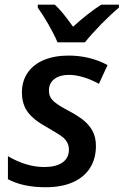

<svg xmlns="http://www.w3.org/2000/svg" viewBox="-20 -786 525 816"><path d="M13.7 -24.4V-122.1Q92.8 -76.2 167 -76.2Q218.8 -76.2 245.8 -95.5Q272.9 -114.7 272.9 -150.4Q272.9 -179.2 250 -200.2Q232.9 -214.8 185.5 -241.7Q153.3 -259.3 132.3 -275.6Q111.3 -292 98.1 -309.6Q73.2 -343.3 73.2 -393.1Q73.2 -440.9 97.2 -476.3Q121.1 -511.7 166 -530.8Q210.9 -549.8 272 -549.8Q317.4 -549.8 359.9 -539.3Q402.3 -528.8 437 -509.3L400.4 -429.7Q368.2 -447.8 334.7 -457.8Q301.3 -467.8 272.9 -467.8Q233.9 -467.8 210.9 -450Q188 -432.1 188 -401.9Q188 -384.8 194.3 -373Q200.7 -361.3 215.8 -349.1Q237.8 -332.5 270.5 -315.9Q314 -292.5 337.2 -272.9Q360.4 -253.4 372.6 -230.5Q387.7 -203.1 387.7 -166Q387.7 -111.3 362.3 -71.8Q336.9 -32.2 289.1 -11.2Q241.2 9.8 173.8 9.8Q77.6 9.8 13.7 -24.4ZM140.6 -753.4V-766.1H212.9Q241.7 -741.2 290.5 -672.4Q319.8 -699.2 351.8 -724.4Q383.8 -749.5 410.2 -766.1H485.4V-753.4Q451.7 -725.6 411.4 -684.6Q371.1 -643.6 340.8 -606H224.6Q210.4 -639.6 185.5 -682.9Q160.6 -726.1 140.6 -753.4Z"/></svg>

Font: Viking Open Sans Light
Style: Bold Italic
Weight: 600
Italic angle: -12°
Foundry: Ascender Corporation
Version: Version 2.000